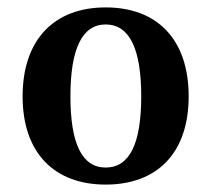

<svg xmlns="http://www.w3.org/2000/svg" viewBox="-20 -488 570 518"><path d="M265 10C404 10 489 -75 489 -228C489 -382 404 -468 265 -468C127 -468 41 -382 41 -228C41 -75 127 10 265 10ZM265 -36C201 -36 170 -101 170 -228C170 -355 201 -422 265 -422C330 -422 361 -355 361 -228C361 -101 330 -36 265 -36Z"/></svg>

Font: Noto Serif Thai Condensed
Style: Bold
Weight: 700
Width: 3
Designer: Monotype Design Team
Foundry: Monotype Imaging Inc.
Version: Version 2.002